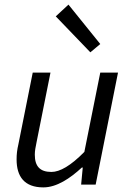

<svg xmlns="http://www.w3.org/2000/svg" viewBox="-20 -801 562 833"><path d="M168 12C226 12 284 -27 335 -74H339L332 0H395L492 -486H415L346 -142C287 -82 240 -55 203 -55C153 -55 131 -80 131 -130C131 -147 134 -161 139 -186L199 -486H122L60 -176C54 -150 52 -132 52 -109C52 -35 86 12 168 12ZM372 -574 415 -610 277 -781 222 -730Z"/></svg>

Font: Source Sans Pro
Style: Italic
Weight: 400
Italic angle: -11°
Designer: Paul D. Hunt
Foundry: Adobe Systems Incorporated
Version: Version 3.006;hotconv 1.0.111;makeotfexe 2.5.65597